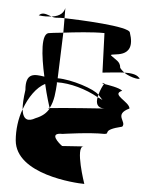

<svg xmlns="http://www.w3.org/2000/svg" viewBox="-20 -514 397 476"><path d="M19 -166C19 -82 166 -60 189 -58C189 -58 166 -150 187 -151C179 -151 147 -152 134 -152C127 -158 99 -186 135 -182C135 -182 202 -186 239 -182C255 -182 230 -192 283 -200C295 -212 261 -230 301 -245C301 -262 254 -280 283 -289C275 -297 249 -303 238 -306C235 -302 228 -291 224 -279L225 -278L234 -266C231 -268 226 -271 222 -273C218 -259 220 -246 239 -245C239 -245 134 -247 103 -246V-245V-246C97 -246 97 -245 103 -245C96 -234 85 -226 68 -221C51 -213 37 -215 36 -243C25 -220 19 -192 19 -166ZM36 -243C50 -273 70 -297 92 -306C96 -276 102 -251 103 -246C115 -264 118 -287 121 -306V-310C154 -308 193 -293 222 -273C223 -275 223 -277 224 -279C214 -293 158 -317 123 -320L137 -433C117 -433 103 -432 103 -432C81 -434 83 -376 90 -324C66 -330 43 -335 43 -291C38 -270 36 -254 36 -243ZM76 -476C89 -473 99 -473 108 -473C96 -478 86 -485 76 -476ZM108 -473C112 -471 116 -470 121 -470C125 -470 131 -470 140 -469L142 -494C139 -485 132 -474 108 -473ZM137 -433C164 -434 211 -435 239 -432L234 -334C252 -334 271 -335 288 -334C284 -338 280 -342 278 -346C278 -362 267 -365 255 -377C255 -384 319 -364 302 -433C302 -449 174 -465 140 -469ZM187 -151H189ZM238 -306C239 -307 239 -308 239 -308C231 -309 232 -308 238 -306ZM288 -334C305 -320 334 -314 324 -322C318 -330 304 -333 288 -334Z"/></svg>

Font: bitstorm
Style: sucn
Weight: 400
Version: Version 0.2